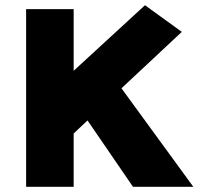

<svg xmlns="http://www.w3.org/2000/svg" viewBox="-20 -715 770 735"><path d="M489 0 315 -254 262 -204V0H80V-680H262V-444L535 -695L676 -593L445 -377L720 0Z"/></svg>

Font: Catamaran Thin Black
Style: Regular
Weight: 900
Version: Version 2.000